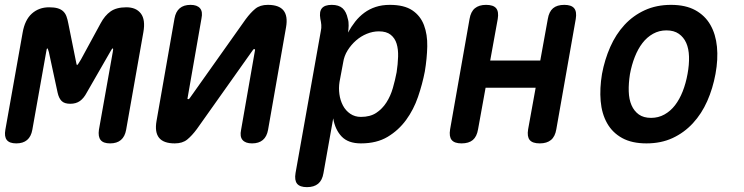

<svg xmlns="http://www.w3.org/2000/svg" viewBox="-42 -580 3062 790"><path d="M477 -46Q472 -18 455.5 -4Q439 10 411 10Q383 10 372 -4Q361 -18 365 -46L422 -366Q425 -380 422 -381Q419 -381 411 -366L315 -199Q303 -176 287 -164.5Q271 -153 247 -153Q223 -153 211.5 -164.5Q200 -176 195 -199L159 -366Q155 -381 152.5 -381Q150 -381 148 -366L91 -46Q86 -18 69.5 -4Q53 10 25 10Q-3 10 -14 -4Q-25 -18 -20 -46L51 -445Q60 -498 89 -524Q118 -550 160 -550Q181 -550 195 -546Q209 -542 218 -533.5Q227 -525 231.5 -512.5Q236 -500 239 -484L269 -335Q273 -312 275 -312Q275 -312 276 -313Q278 -313 291 -335L372 -484Q389 -516 413 -533Q437 -550 478 -550Q518 -550 537.5 -524.5Q557 -499 548 -448Z M602 -82 676 -504Q681 -532 697.5 -546Q714 -560 742 -560Q769 -560 781 -546Q793 -532 787 -504L730 -178Q729 -175 729.5 -173.5Q730 -172 733 -172Q735 -172 736.5 -173.5Q738 -175 740 -178L969 -501Q989 -528 1008.5 -544Q1028 -560 1060 -560Q1106 -560 1124.5 -537Q1143 -514 1135 -468L1061 -46Q1056 -18 1039.5 -4Q1023 10 995 10Q968 10 956 -4Q944 -18 950 -46L1007 -372Q1008 -375 1007 -376.5Q1006 -378 1004 -378Q1002 -378 1000.5 -376.5Q999 -375 997 -372L768 -49Q748 -22 728.5 -6Q709 10 677 10Q631 10 612.5 -13Q594 -36 602 -82Z M1390 -446Q1403 -470 1419.5 -491Q1436 -512 1457 -527.5Q1478 -543 1504 -551.5Q1530 -560 1562 -560Q1621 -560 1654.5 -537.5Q1688 -515 1702.5 -476.5Q1717 -438 1716 -389Q1715 -340 1706 -286Q1696 -234 1678 -181.5Q1660 -129 1629 -86.5Q1598 -44 1553 -17Q1508 10 1443 10Q1391 10 1364 -18Q1337 -46 1329 -93L1289 132Q1284 162 1267 176Q1250 190 1221 190Q1192 190 1180.5 176Q1169 162 1174 132L1278 -452Q1281 -465 1280 -477.5Q1279 -490 1276 -503Q1271 -532 1282.5 -546Q1294 -560 1323 -560Q1352 -560 1367.5 -546Q1383 -532 1389 -503Q1393 -491 1392.5 -474.5Q1392 -458 1390 -446ZM1517 -451Q1492 -451 1467.5 -441Q1443 -431 1423 -413.5Q1403 -396 1388.5 -373Q1374 -350 1370 -323L1355 -243Q1351 -218 1354.5 -192.5Q1358 -167 1369 -146Q1380 -125 1399 -112Q1418 -99 1443 -99Q1481 -99 1506 -115.5Q1531 -132 1548 -158.5Q1565 -185 1574.5 -218Q1584 -251 1590 -283Q1595 -316 1596 -346.5Q1597 -377 1590 -400Q1583 -423 1565.5 -437Q1548 -451 1517 -451Z M1857 10Q1828 10 1816.5 -4Q1805 -18 1810 -48L1890 -502Q1895 -532 1912 -546Q1929 -560 1958 -560Q1988 -560 1999.5 -546Q2011 -532 2006 -502L1975 -331H2181L2212 -502Q2217 -532 2233.5 -546Q2250 -560 2280 -560Q2309 -560 2320.5 -546Q2332 -532 2327 -502L2247 -48Q2242 -18 2225 -4Q2208 10 2179 10Q2149 10 2137.5 -4Q2126 -18 2131 -48L2162 -219H1956L1925 -48Q1920 -18 1903.5 -4Q1887 10 1857 10Z M2618 10Q2558 10 2518 -12Q2478 -34 2456 -73Q2434 -112 2429.5 -164Q2425 -216 2435 -276Q2446 -335 2469 -387Q2492 -439 2527.5 -477.5Q2563 -516 2611 -538Q2659 -560 2719 -560Q2779 -560 2819 -538Q2859 -516 2881 -477.5Q2903 -439 2908 -387.5Q2913 -336 2902 -276Q2891 -216 2868 -164Q2845 -112 2809 -73Q2773 -34 2725.5 -12Q2678 10 2618 10ZM2637 -95Q2667 -95 2692 -109Q2717 -123 2735.5 -147Q2754 -171 2767 -204Q2780 -237 2787 -276Q2794 -314 2793 -347Q2792 -380 2781.5 -403.5Q2771 -427 2751 -441Q2731 -455 2700 -455Q2670 -455 2645 -441Q2620 -427 2601.5 -403Q2583 -379 2570 -346Q2557 -313 2550 -275Q2544 -237 2545 -204Q2546 -171 2556.5 -147Q2567 -123 2586.5 -109Q2606 -95 2637 -95Z"/></svg>

Font: Maple Mono NL SemiBold
Style: Italic
Weight: 600
Italic angle: -10°
Monospace: yes
Designer: subframe7536
Version: Version 7.000